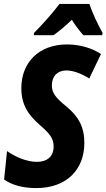

<svg xmlns="http://www.w3.org/2000/svg" viewBox="-20 -951 544 981"><path d="M153 -771H253C283 -792 314 -818 347 -850C364 -822 389 -790 406 -771H502L504 -783C481 -823 450 -889 437 -931H284C248 -883 196 -825 154 -783ZM165 10C321 10 411 -85 411 -221C411 -301 382 -356 318 -408C264 -452 245 -476 245 -515C245 -562 274 -591 319 -591C354 -591 396 -575 436 -550L496 -675C449 -706 386 -724 323 -724C176 -724 89 -629 89 -501C89 -414 126 -362 185 -311C232 -270 254 -245 254 -203C254 -147 216 -124 168 -124C117 -124 59 -149 16 -179L1 -34C41 -5 98 10 165 10Z"/></svg>

Font: Noto Sans Display SemiCondensed Extra
Style: Italic
Weight: 800
Width: 4
Italic angle: -12°
Designer: Monotype Design Team
Foundry: Monotype Imaging Inc.
Version: Version 1.900